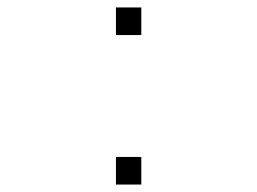

<svg xmlns="http://www.w3.org/2000/svg" viewBox="-20 -495 690 515"><path d="M291 -401V-475H359V-401ZM291 0V-74H359V0Z"/></svg>

Font: Azeret Mono Thin
Style: Regular
Weight: 100
Designer: Martin Vácha
Foundry: Displaay
Version: Version 1.002